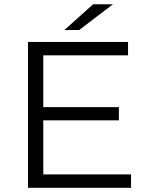

<svg xmlns="http://www.w3.org/2000/svg" viewBox="-20 -901 709 921"><path d="M114.3 0V-700H594.2V-635.7H187.6V-64.3H608.6V0ZM180.3 -323.9V-387.1H550.3V-323.9ZM289.1 -757 426.8 -880.6H521.8L359.9 -757Z"/></svg>

Font: Montserrat Thin
Style: Regular
Weight: 100
Designer: Julieta Ulanovsky
Foundry: Julieta Ulanovsky
Version: Version 9.000